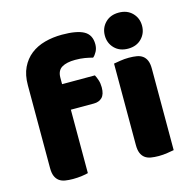

<svg xmlns="http://www.w3.org/2000/svg" viewBox="-105 -815 920 927"><g transform="rotate(-15 354.5 -351.5)"><path d="M54 -486Q54 -537 71.5 -573.5Q89 -610 119 -633.5Q149 -657 189.5 -668Q230 -679 276 -679Q350 -679 385 -659.5Q420 -640 420 -593Q420 -573 411.5 -557Q403 -541 393 -533Q374 -538 353.5 -541.5Q333 -545 306 -545Q263 -545 239 -530.5Q215 -516 215 -480V-448H379Q385 -437 390.5 -420.5Q396 -404 396 -384Q396 -349 380.5 -333.5Q365 -318 339 -318H224V-1Q214 2 192.5 5Q171 8 148 8Q126 8 108.5 5Q91 2 79 -7Q67 -16 60.5 -31.5Q54 -47 54 -72ZM475 -621Q475 -659 500.5 -685Q526 -711 568 -711Q610 -711 635.5 -685Q661 -659 661 -621Q661 -583 635.5 -557Q610 -531 568 -531Q526 -531 500.5 -557Q475 -583 475 -621ZM653 -1Q642 1 620.5 4.5Q599 8 577 8Q555 8 537.5 5Q520 2 508 -7Q496 -16 489.5 -31.5Q483 -47 483 -72V-479Q494 -481 515.5 -484.5Q537 -488 559 -488Q581 -488 598.5 -485Q616 -482 628 -473Q640 -464 646.5 -448.5Q653 -433 653 -408Z"/></g></svg>

Font: Baloo Cyrillic
Style: Regular
Weight: 400
Designer: Ek Type, Denis Ignatov
Foundry: Ek Type
Version: Version 1.50 July 26, 2019